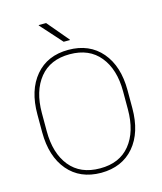

<svg xmlns="http://www.w3.org/2000/svg" viewBox="-131 -998 929 1103"><g transform="rotate(-15 333.0 -446.5)"><path d="M574.7 -409.7Q574.7 -540.5 511.7 -617.7Q449.2 -694.8 333 -694.8Q216.8 -694.8 154.3 -617.7Q91.8 -540.5 91.8 -409.7V-302.2Q91.8 -170.4 154.3 -93.3Q216.8 -16.1 333.5 -16.1Q449.7 -15.6 512.2 -92.8Q574.7 -169.9 574.7 -302.2ZM601.1 -302.2Q601.1 -158.2 529.8 -74.2Q458 9.8 333 10.3Q208 9.8 136.7 -74.2Q65.4 -158.2 64.9 -302.2V-408.7Q64.5 -552.2 135.7 -636.7Q207 -721.2 332 -721.2Q457 -721.2 529.3 -636.7Q601.1 -552.2 601.1 -408.7ZM356.4 -775.4 355.5 -772.9H318.8L204.6 -900.4L205.6 -902.8H249Z"/></g></svg>

Font: Roboto-Thin
Style: Regular
Weight: 250
Designer: Google
Version: Version 1.100141; 2013; ttfautohint (v0.94.14-c901) -l 8 -r 